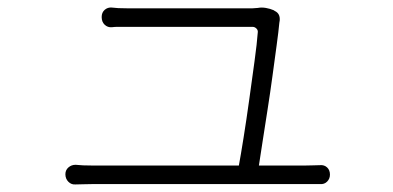

<svg xmlns="http://www.w3.org/2000/svg" viewBox="-20 -512 1040 508"><path d="M153 -51Q153 -62 161 -69Q169 -76 180 -76Q191 -75 200 -74.5Q209 -74 227 -74H612Q617 -101 624.5 -148Q632 -195 639.5 -249Q647 -303 653.5 -350.5Q660 -398 662 -426Q663 -432 658.5 -436.5Q654 -441 648 -441Q622 -441 583.5 -441Q545 -441 502.5 -441Q460 -441 420.5 -441Q381 -441 353.5 -441Q326 -441 318 -441Q299 -441 291.5 -441Q284 -441 276 -440Q265 -439 257 -446.5Q249 -454 249 -467Q249 -479 257 -486Q265 -493 276 -492Q285 -491 293 -490.5Q301 -490 317 -490Q326 -490 357 -490Q388 -490 430 -490Q472 -490 515.5 -490Q559 -490 594.5 -490Q630 -490 648 -490L662 -491Q672 -493 683.5 -491Q695 -489 704 -485L707 -483Q722 -476 720 -457Q720 -456 719.5 -454.5Q719 -453 719 -451Q717 -429 712 -392.5Q707 -356 701 -311.5Q695 -267 688 -222.5Q681 -178 675 -139Q669 -100 665 -74H785Q799 -74 808.5 -74.5Q818 -75 827 -75Q838 -76 845.5 -69Q853 -62 853 -50Q853 -39 845.5 -31.5Q838 -24 827 -25Q817 -25 808 -25Q799 -25 788 -25Q773 -25 730 -25Q687 -25 627.5 -25Q568 -25 503.5 -25Q439 -25 380.5 -25Q322 -25 280.5 -25Q239 -25 227 -25Q210 -25 200.5 -24.5Q191 -24 180 -24Q169 -23 161 -31Q153 -39 153 -51Z"/></svg>

Font: Chiron GoRound TC L
Style: Regular
Weight: 300
Designer: Ryoko NISHIZUKA 西塚涼子 (kana, bopomofo & ideographs); Paul D. Hunt (Latin, Greek & Cyrillic); Sandoll Communications 산돌커뮤니
Foundry: Adobe
Version: Version 1.000;hotconv 1.1.1;makeotfexe 2.6.0